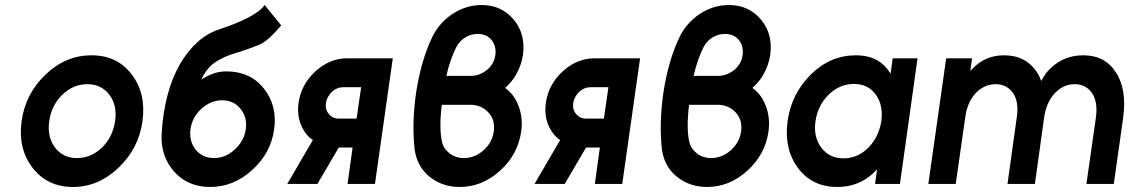

<svg xmlns="http://www.w3.org/2000/svg" viewBox="-20 -732 4499 764"><path d="M344 -512Q242 -512 162 -436Q81 -359 66 -250Q51 -141 109 -65Q168 12 270 12Q372 12 452 -65Q532 -141 547 -250Q562 -360 504 -436Q446 -512 344 -512ZM327 -397Q384 -397 416 -354Q447 -312 438 -250Q433 -219 421 -193.5Q409 -168 387 -146Q343 -103 286 -103Q230 -103 198 -146Q167 -189 176 -250Q180 -281 193 -307Q206 -333 227 -354Q271 -397 327 -397Z M1033 -712Q1000 -664 849 -614Q758 -583 695 -475Q664 -420 646 -351Q628 -282 623 -198Q619 -110 673 -49Q728 12 816 12Q910 12 984 -56Q1058 -123 1071 -218Q1084 -313 1029 -381Q975 -448 880 -448Q830 -448 781 -415Q789 -433 799.5 -448Q810 -463 823 -474Q840 -488 862.5 -499.5Q885 -511 915 -520Q951 -531 976.5 -540.5Q1002 -550 1018 -557Q1037 -567 1057 -586Q1077 -605 1099 -631ZM864 -333Q910 -333 937 -299Q965 -264 958 -218Q952 -172 914 -137Q877 -103 832 -103Q786 -103 758 -137Q732 -171 738 -218Q745 -266 781 -299Q819 -333 864 -333Z M1225 -175 1123 0H1243L1328 -145Q1330 -145 1331 -145Q1332 -145 1333 -145H1383L1363 0H1472L1543 -500H1362Q1292 -500 1235 -448Q1179 -397 1168 -323Q1158 -250 1200 -197Q1206 -190 1212 -184.5Q1218 -179 1225 -175ZM1417 -385 1399 -260H1328Q1303 -260 1288 -279Q1273 -297 1277 -323Q1281 -347 1301 -367Q1321 -385 1346 -385Z M1896 -712Q1834 -712 1778 -675Q1723 -637 1696 -576Q1655 -487 1636 -365Q1627 -303 1625.5 -246Q1624 -189 1630 -136Q1640 -69 1689 -29Q1740 12 1809 12Q1899 12 1970 -53Q2041 -117 2054 -209Q2062 -267 2041 -316Q2033 -336 2020.5 -352.5Q2008 -369 1990 -382Q2003 -394 2014.5 -407.5Q2026 -421 2034 -436Q2055 -473 2061 -514Q2072 -597 2024 -654Q1976 -712 1896 -712ZM1880 -597Q1916 -597 1936 -573Q1956 -547 1951 -513Q1946 -477 1918 -454Q1888 -430 1853 -430H1756Q1764 -466 1775 -496Q1786 -526 1796 -545Q1802 -557 1811 -566.5Q1820 -576 1831 -583Q1855 -597 1880 -597ZM1738 -315H1851Q1895 -315 1923 -285Q1951 -255 1945 -210Q1939 -165 1904 -134Q1869 -103 1825 -103Q1794 -103 1770 -121Q1758 -130 1750 -141.5Q1742 -153 1739 -167Q1733 -192 1732.5 -229Q1732 -266 1738 -315Z M2209 -175 2107 0H2227L2312 -145Q2314 -145 2315 -145Q2316 -145 2317 -145H2367L2347 0H2456L2527 -500H2346Q2276 -500 2219 -448Q2163 -397 2152 -323Q2142 -250 2184 -197Q2190 -190 2196 -184.5Q2202 -179 2209 -175ZM2401 -385 2383 -260H2312Q2287 -260 2272 -279Q2257 -297 2261 -323Q2265 -347 2285 -367Q2305 -385 2330 -385Z M2880 -712Q2818 -712 2762 -675Q2707 -637 2680 -576Q2639 -487 2620 -365Q2611 -303 2609.5 -246Q2608 -189 2614 -136Q2624 -69 2673 -29Q2724 12 2793 12Q2883 12 2954 -53Q3025 -117 3038 -209Q3046 -267 3025 -316Q3017 -336 3004.5 -352.5Q2992 -369 2974 -382Q2987 -394 2998.5 -407.5Q3010 -421 3018 -436Q3039 -473 3045 -514Q3056 -597 3008 -654Q2960 -712 2880 -712ZM2864 -597Q2900 -597 2920 -573Q2940 -547 2935 -513Q2930 -477 2902 -454Q2872 -430 2837 -430H2740Q2748 -466 2759 -496Q2770 -526 2780 -545Q2786 -557 2795 -566.5Q2804 -576 2815 -583Q2839 -597 2864 -597ZM2722 -315H2835Q2879 -315 2907 -285Q2935 -255 2929 -210Q2923 -165 2888 -134Q2853 -103 2809 -103Q2778 -103 2754 -121Q2742 -130 2734 -141.5Q2726 -153 2723 -167Q2717 -192 2716.5 -229Q2716 -266 2722 -315Z M3532 -500 3524 -439Q3521 -443 3517.5 -448Q3514 -453 3511 -457Q3468 -512 3386 -512Q3284 -512 3207 -436Q3129 -359 3114 -250Q3099 -140 3155 -64Q3211 12 3312 12Q3396 12 3455 -43Q3459 -47 3463 -51Q3467 -55 3470 -59L3462 0H3561L3631 -500ZM3378 -398Q3435 -398 3465 -355Q3480 -335 3485.5 -308.5Q3491 -282 3487 -250Q3482 -219 3469.5 -193Q3457 -167 3436 -145Q3393 -102 3337 -102Q3279 -102 3247 -146Q3216 -189 3225 -250Q3234 -312 3277 -355Q3321 -398 3378 -398Z M4412 0 4449 -262Q4457 -318 4450 -363.5Q4443 -409 4421 -443Q4378 -512 4290 -512Q4203 -512 4145 -444Q4139 -436 4133.5 -427.5Q4128 -419 4123 -410Q4120 -419 4116 -427.5Q4112 -436 4107 -443Q4063 -512 3975 -512Q3901 -512 3850 -459Q3848 -457 3845.5 -454.5Q3843 -452 3841 -450L3848 -500H3745L3674 0H3783L3821 -266Q3829 -326 3863 -362Q3897 -397 3942 -397Q3986 -397 4011 -362Q4035 -327 4026 -266L3989 0H4098L4135 -266Q4144 -326 4178 -362Q4212 -397 4256 -397Q4301 -397 4325 -362Q4349 -327 4341 -266L4303 0Z"/></svg>

Font: Unageo
Style: SemiBold-Italic
Weight: 600
Designer: Richard Sepsi
Foundry: Richard Sepsi
Version: Version 2.000